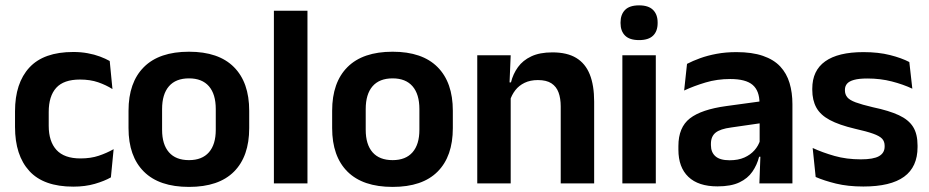

<svg xmlns="http://www.w3.org/2000/svg" viewBox="-20 -702 3558 735"><path d="M260.5 12.5Q147 12.5 92.2 -47.5Q37.5 -107.5 37.5 -216V-276Q37.5 -384 92.5 -443.5Q147.5 -503 260.5 -503Q290 -503 315.8 -498.2Q341.5 -493.5 362.8 -485.5Q384 -477.5 400 -468.5L410.5 -361Q386 -376.5 355.8 -387Q325.5 -397.5 286 -397.5Q224 -397.5 195.2 -365.8Q166.5 -334 166.5 -273.5V-220.5Q166.5 -160.5 196.2 -128Q226 -95.5 288 -95.5Q327.5 -95.5 358 -105.8Q388.5 -116 415 -131L404.5 -23Q380 -9 343 1.8Q306 12.5 260.5 12.5Z M703.5 13.5Q589.5 13.5 530.8 -45Q472 -103.5 472 -211.5V-278Q472 -386.5 530.8 -445.2Q589.5 -504 703.5 -504Q817 -504 875.5 -445.2Q934 -386.5 934 -278V-211.5Q934 -103.5 875.8 -45Q817.5 13.5 703.5 13.5ZM703.5 -89Q753.5 -89 779.8 -119Q806 -149 806 -205V-284.5Q806 -341.5 779.8 -371.8Q753.5 -402 703.5 -402Q653 -402 626.8 -371.8Q600.5 -341.5 600.5 -284.5V-205Q600.5 -149 626.8 -119Q653 -89 703.5 -89Z M1028.5 0V-661H1157V0Z M1483 13.5Q1369 13.5 1310.2 -45Q1251.5 -103.5 1251.5 -211.5V-278Q1251.5 -386.5 1310.2 -445.2Q1369 -504 1483 -504Q1596.5 -504 1655 -445.2Q1713.5 -386.5 1713.5 -278V-211.5Q1713.5 -103.5 1655.2 -45Q1597 13.5 1483 13.5ZM1483 -89Q1533 -89 1559.2 -119Q1585.5 -149 1585.5 -205V-284.5Q1585.5 -341.5 1559.2 -371.8Q1533 -402 1483 -402Q1432.5 -402 1406.2 -371.8Q1380 -341.5 1380 -284.5V-205Q1380 -149 1406.2 -119Q1432.5 -89 1483 -89Z M2126.5 0V-294.5Q2126.5 -325.5 2118.2 -348Q2110 -370.5 2091 -383Q2072 -395.5 2039 -395.5Q2010 -395.5 1988.2 -385Q1966.5 -374.5 1952.8 -356.8Q1939 -339 1932 -316.5L1912 -386.5H1936Q1944 -419 1962.8 -445Q1981.5 -471 2013.8 -486.2Q2046 -501.5 2094.5 -501.5Q2151 -501.5 2186 -480.2Q2221 -459 2237.8 -417Q2254.5 -375 2254.5 -313V0ZM1807 0V-490.5H1935L1930 -371L1935 -360.5V0Z M2362.5 0V-490.5H2490.5V0ZM2426.5 -548.5Q2390 -548.5 2372.8 -565.8Q2355.5 -583 2355.5 -613.5V-616Q2355.5 -646.5 2372.8 -664Q2390 -681.5 2426.5 -681.5Q2462.5 -681.5 2480 -664Q2497.5 -646.5 2497.5 -616V-613.5Q2497.5 -582.5 2480 -565.5Q2462.5 -548.5 2426.5 -548.5Z M2887 0 2891.5 -120 2888 -131V-284.5L2887.5 -306.5Q2887.5 -354.5 2861.2 -377Q2835 -399.5 2775.5 -399.5Q2725 -399.5 2680.8 -386.2Q2636.5 -373 2599 -355.5L2610 -457.5Q2632 -469 2660.2 -479.2Q2688.5 -489.5 2723.5 -496Q2758.5 -502.5 2799 -502.5Q2859 -502.5 2900.5 -488.2Q2942 -474 2966.8 -447.5Q2991.5 -421 3002.5 -384.2Q3013.5 -347.5 3013.5 -303V0ZM2726.5 11.5Q2653.5 11.5 2615.2 -25Q2577 -61.5 2577 -129V-143Q2577 -214.5 2621 -248.8Q2665 -283 2760.5 -296L2899.5 -315L2907 -232.5L2779 -214Q2737 -208.5 2719.2 -194Q2701.5 -179.5 2701.5 -151.5V-146.5Q2701.5 -119 2718.8 -103.8Q2736 -88.5 2773 -88.5Q2806 -88.5 2829.5 -99Q2853 -109.5 2868.2 -126.8Q2883.5 -144 2890 -165.5L2908 -102H2886Q2878 -70.5 2860.2 -44.8Q2842.5 -19 2810.5 -3.8Q2778.5 11.5 2726.5 11.5Z M3285 12Q3226 12 3180.2 0.8Q3134.5 -10.5 3102.5 -24.5L3091 -135.5Q3129 -118 3174.8 -105Q3220.5 -92 3275.5 -92Q3323.5 -92 3345 -104.2Q3366.5 -116.5 3366.5 -141V-144Q3366.5 -160.5 3356.8 -171Q3347 -181.5 3322.5 -190.2Q3298 -199 3253.5 -209Q3192 -223.5 3156.2 -242.8Q3120.5 -262 3105 -290.2Q3089.5 -318.5 3089.5 -358V-362.5Q3089.5 -432 3139 -467.2Q3188.5 -502.5 3285.5 -502.5Q3343 -502.5 3387.2 -491.2Q3431.5 -480 3461 -464.5L3472.5 -362.5Q3437.5 -379 3394 -390.2Q3350.5 -401.5 3300.5 -401.5Q3268 -401.5 3249.2 -396.2Q3230.5 -391 3222.5 -381.5Q3214.5 -372 3214.5 -358.5V-356Q3214.5 -341 3223.2 -330Q3232 -319 3255.5 -310.2Q3279 -301.5 3321.5 -291.5Q3383.5 -278.5 3421 -261Q3458.5 -243.5 3475.5 -216.2Q3492.5 -189 3492.5 -145V-139Q3492.5 -63 3441 -25.5Q3389.5 12 3285 12Z"/></svg>

Font: Anek Tamil SemiBold
Style: Regular
Weight: 600
Version: Version 1.003